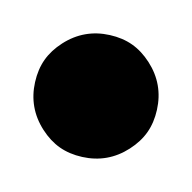

<svg xmlns="http://www.w3.org/2000/svg" viewBox="-95 -157 190 190"><g transform="rotate(-10 0.0 -62.0)"><path d="M57 -86Q62 -74 62 -62Q62 -50 57 -38Q52 -26 44 -18Q36 -10 24 -5Q12 0 0 0Q-12 0 -24 -5Q-36 -10 -44 -18Q-52 -26 -57 -38Q-62 -50 -62 -62Q-62 -74 -57 -86Q-52 -98 -44 -106Q-36 -114 -24 -119Q-12 -124 0 -124Q12 -124 24 -119Q36 -114 44 -106Q52 -98 57 -86Z"/></g></svg>

Font: DSEG14 Classic Mini
Style: Regular
Weight: 400
Designer: Keshikan(Twitter:@keshinomi_88pro)
Version: Version 0.46